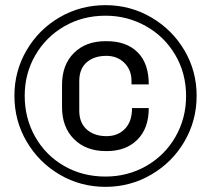

<svg xmlns="http://www.w3.org/2000/svg" viewBox="-20 -716 820 746"><path d="M744 -344Q744 -247 696.5 -166Q649 -85 567.5 -37.5Q486 10 390 10Q293 10 212 -37.5Q131 -85 83.5 -166Q36 -247 36 -344Q36 -440 83.5 -521Q131 -602 212 -649Q293 -696 390 -696Q486 -696 567.5 -648.5Q649 -601 696.5 -520.5Q744 -440 744 -344ZM76 -344Q76 -256 117 -184Q158 -112 229.5 -71Q301 -30 390 -30Q476 -30 548 -71Q620 -112 661.5 -184Q703 -256 703 -343Q703 -432 660.5 -503.5Q618 -575 546 -615Q474 -655 390 -655Q301 -655 229.5 -613.5Q158 -572 117 -501Q76 -430 76 -344ZM558 -388H491V-401Q491 -444 463.5 -471.5Q436 -499 393 -499Q346 -499 317 -474Q288 -449 288 -401V-286Q288 -239 317 -213Q346 -187 394 -187Q438 -187 465.5 -215.5Q493 -244 493 -296H558Q558 -217 513.5 -173Q469 -129 396 -129H391Q314 -129 267.5 -175.5Q221 -222 221 -300V-386Q221 -464 267 -510Q313 -556 390 -556H395Q471 -556 514.5 -513Q558 -470 558 -388Z"/></svg>

Font: Chivo
Style: Regular
Weight: 400
Designer: Hector Gatti
Foundry: Omnibus-Type
Version: Version 1.003